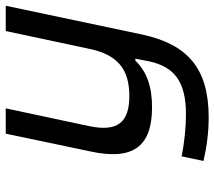

<svg xmlns="http://www.w3.org/2000/svg" viewBox="-59 -481 746 668"><g transform="rotate(-90 314.0 -147.0)"><path d="M528 -26 628 -500H540L478 -209C458 -112 408 -70 314 -70C221 -70 189 -112 209 -209L271 -500H183L121 -205C89 -57 138 9 275 9C348 9 399 -10 437 -49H444L435 -3C416 87 364 127 250 127C205 127 148 121 104 112L88 188C140 200 189 206 240 206C411 206 494 132 528 -26Z"/></g></svg>

Font: LT Wave Mono
Style: Italic
Weight: 400
Designer: Daniel Lyons
Version: Version 2.5 (Glyphs App)